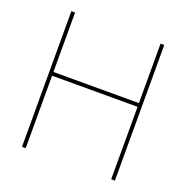

<svg xmlns="http://www.w3.org/2000/svg" viewBox="-130 -850 942 971"><g transform="rotate(20 341.0 -365.0)"><path d="M571 -730H591V0H571V-390H111V0H91V-730H111V-410H571Z"/></g></svg>

Font: M PLUS 1p Thin
Style: Regular
Weight: 250
Version: Version 1.062